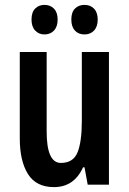

<svg xmlns="http://www.w3.org/2000/svg" viewBox="-20 -849 528 786"><path d="M426 -636V-93H339L326 -164H320Q283 -83 201 -83Q128 -83 94.5 -136.5Q61 -190 61 -282V-636H171V-311Q171 -182 229 -182Q280 -182 297.5 -225.5Q315 -269 315 -354V-636ZM109 -769Q109 -799 124 -814Q139 -829 162 -829Q186 -829 201 -813.5Q216 -798 216 -769Q216 -740 201 -724Q186 -708 162 -708Q139 -708 124 -724Q109 -740 109 -769ZM272 -769Q272 -799 287 -814Q302 -829 326 -829Q350 -829 365 -813.5Q380 -798 380 -769Q380 -740 365 -724Q350 -708 326 -708Q301 -708 286.5 -724Q272 -740 272 -769Z"/></svg>

Font: Noto Sans Kannada UI ExtraCondensed SemiBold
Style: Regular
Weight: 600
Width: 2
Designer: Jelle Bosma - Monotype Design Team
Foundry: Monotype Imaging Inc.
Version: Version 2.005; ttfautohint (v1.8.4.7-5d5b)